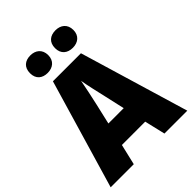

<svg xmlns="http://www.w3.org/2000/svg" viewBox="-258 -1057 1187 1187"><g transform="rotate(-45 335.0 -464.0)"><path d="M146 -851C146 -800 179 -775 225 -775C270 -775 305 -801 305 -851C305 -902 270 -928 225 -928C179 -928 146 -903 146 -851ZM365 -851C365 -801 398 -775 445 -775C490 -775 525 -801 525 -851C525 -902 490 -928 445 -928C398 -928 365 -903 365 -851ZM470 0H670L456 -716H211L0 0H202L234 -136H438ZM373 -422 403 -289H269L300 -423C311 -472 328 -550 336 -595C343 -550 363 -466 373 -422Z"/></g></svg>

Font: Noto Sans Devanagari SemiCondensed Black
Style: Regular
Weight: 900
Width: 4
Designer: Jelle Bosma - Monotype Design Team
Foundry: Monotype Imaging Inc.
Version: Version 2.004